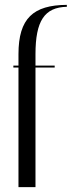

<svg xmlns="http://www.w3.org/2000/svg" viewBox="-20 -770 295 790"><path d="M255 -750C117 -749 56 -695 56 -547V-500H35V-492H56V0H126V-492H205V-500H126V-547C126 -684 163 -740 255 -742Z"/></svg>

Font: Italiana
Style: Regular
Weight: 400
Designer: Santiago Orozco
Foundry: Santiago Orozco
Version: Version 1.000;PS 001.001;hotconv 1.0.56